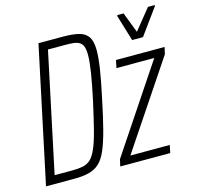

<svg xmlns="http://www.w3.org/2000/svg" viewBox="-105 -832 971 942"><g transform="rotate(-15 380.5 -360.5)"><path d="M15 0 161 -688H285Q337 -688 368 -679.5Q399 -671 413.5 -648Q428 -625 428 -581Q428 -542 419 -484.5Q410 -427 392 -344Q374 -256 358 -195Q342 -134 325.5 -95.5Q309 -57 287 -36.5Q265 -16 234 -8Q203 0 159 0ZM70 -42H158Q190 -42 213 -46.5Q236 -51 252.5 -66Q269 -81 283.5 -113.5Q298 -146 312.5 -202Q327 -258 346 -344Q364 -428 372.5 -482.5Q381 -537 381 -570Q381 -596 375.5 -611.5Q370 -627 358 -634.5Q346 -642 328 -644Q310 -646 285 -646H198ZM392 0 400 -35 691 -471H499L507 -510H754L746 -475L454 -39H654L646 0ZM609 -584 569 -716 570 -721H602L642 -617L726 -721H761L760 -716L664 -584Z"/></g></svg>

Font: Saira Condensed ExtraLight
Style: Italic
Weight: 250
Width: 3
Italic angle: -12°
Designer: Hector Gatti with collaboration of the Omnibus-Type team
Foundry: Omnibus-Type
Version: Version 1.101